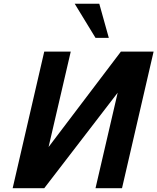

<svg xmlns="http://www.w3.org/2000/svg" viewBox="-20 -995 832 1015"><path d="M555.2 -794.9H484.9L375 -975.1H504.9ZM46.9 0 213.9 -722.2H354L236.8 -217.8L619.1 -722.2H792L625 0H484.9L602.1 -504.9L213.9 0Z"/></svg>

Font: Perun
Style: Bold Italic
Weight: 700
Italic angle: -12°
Foundry: Copyright (c) Stefan Peev, Context Ltd, 2016
Version: Version 001.000